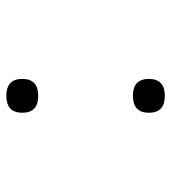

<svg xmlns="http://www.w3.org/2000/svg" viewBox="12 -538 527 590"><g transform="rotate(-90 275.0 -243.5)"><path d="M327 -438Q327 -389 275 -389Q223 -389 223 -438Q223 -487 275 -487Q327 -487 327 -438ZM327 -49Q327 0 275 0Q223 0 223 -49Q223 -98 275 -98Q327 -98 327 -49Z"/></g></svg>

Font: Syne Mono
Style: Regular
Weight: 400
Monospace: yes
Designer: Lucas Descroix
Foundry: Bonjour Monde
Version: Version 2.000; ttfautohint (v1.8.3)